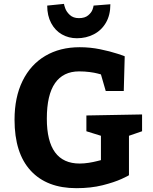

<svg xmlns="http://www.w3.org/2000/svg" viewBox="-20 -961 790 993"><path d="M389.2 -591.8Q307.1 -591.8 264.6 -531Q222.2 -470.2 222.2 -347.2Q222.2 -115.2 392.1 -115.2Q415 -115.2 439.5 -119.1Q463.9 -123 480.5 -127.4Q497.1 -131.8 502 -132.8V-258.8L426.8 -282.2V-363.8L714.8 -369.1V-282.2L647 -258.8V-55.2Q647 -53.2 608.9 -35.6Q570.8 -18.1 510.5 -2.9Q450.2 12.2 375 12.2Q222.2 12.2 138.7 -78.4Q55.2 -168.9 55.2 -341.8Q55.2 -458 96.7 -542.5Q138.2 -627 214.1 -671.9Q290 -716.8 392.1 -716.8Q446.3 -716.8 497.6 -706.3Q548.8 -695.8 586.9 -683.3Q625 -670.9 625 -669.9L620.1 -490.2H526.9L502 -576.2Q498 -577.1 483.6 -581.1Q469.2 -585 443.6 -588.4Q418 -591.8 389.2 -591.8ZM388.2 -867.2Q418.9 -867.2 436 -881.6Q453.1 -896 458.5 -911.4Q463.9 -926.8 463.9 -932.1L550.8 -939Q550.8 -882.8 527.8 -843.5Q504.9 -804.2 465.3 -783.7Q425.8 -763.2 377.9 -763.2Q335 -763.2 300 -783.2Q265.1 -803.2 244.6 -841.6Q224.1 -879.9 224.1 -932.1L311 -940.9Q311 -936 317.4 -918Q323.7 -899.9 341.3 -883.5Q358.9 -867.2 388.2 -867.2Z"/></svg>

Font: Kadwa
Style: Regular
Weight: 400
Designer: Sol Matas
Foundry: Sol Matas
Version: Version 1.000;PS 001.000;hotconv 1.0.70;makeotf.lib2.5.58329